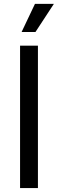

<svg xmlns="http://www.w3.org/2000/svg" viewBox="-20 -961 296 981"><path d="M173.8 -727.5V0H82.5V-727.5ZM90.3 -797.4 158.7 -941.4H255.4L161.1 -797.4Z"/></svg>

Font: Inter 20pt
Style: Regular
Weight: 400
Version: Version 4.001;git-66647c0bb